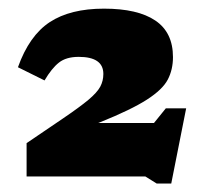

<svg xmlns="http://www.w3.org/2000/svg" viewBox="-20 -739 476 444"><path d="M410.5 -488.5 376 -314.5H342.5L316 -331H41.5V-408L125.5 -465Q164.5 -491.5 184.5 -508.2Q204.5 -525 211.8 -538.5Q219 -552 219 -568Q219 -607.5 162 -607.5Q133 -607.5 116.2 -594.2Q99.5 -581 83 -553L21.5 -583.5Q47.5 -656.5 95 -687.8Q142.5 -719 220.5 -719Q298.5 -719 339.2 -691.5Q380 -664 380 -607Q380 -578 368 -555Q356 -532 320 -508.8Q284 -485.5 212 -456.5L207 -454.5H336L363.5 -488.5Z"/></svg>

Font: Newsreader 6pt ExtraBold
Style: Regular
Weight: 800
Designer: Hugues Gentile
Foundry: Production Type
Version: Version 1.003; ttfautohint (v1.8.3)